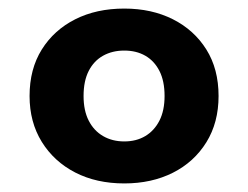

<svg xmlns="http://www.w3.org/2000/svg" viewBox="-20 -749 579 448"><path d="M270 -321Q205 -321 155.5 -346.5Q106 -372 77.5 -418Q49 -464 49 -525Q49 -588 77.5 -633.5Q106 -679 155.5 -704Q205 -729 270 -729Q334 -729 383.5 -704Q433 -679 461.5 -633.5Q490 -588 490 -525Q490 -463 461.5 -417Q433 -371 383.5 -346Q334 -321 270 -321ZM270 -419Q298 -419 319 -431.5Q340 -444 352 -467.5Q364 -491 364 -525Q364 -560 352 -583.5Q340 -607 319 -619Q298 -631 270 -631Q242 -631 220.5 -619Q199 -607 187 -583.5Q175 -560 175 -525Q175 -491 187 -467.5Q199 -444 220.5 -431.5Q242 -419 270 -419Z"/></svg>

Font: TikTok Sans 24pt SemiBold
Style: Regular
Weight: 600
Version: Version 4.000